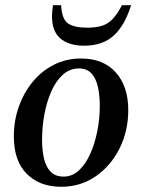

<svg xmlns="http://www.w3.org/2000/svg" viewBox="-20 -704 542 735"><path d="M214 11Q132 11 82.5 -38.5Q33 -88 33 -182Q33 -242 52 -295.5Q71 -349 105 -390.5Q139 -432 186 -456Q233 -480 290 -480Q376 -480 423.5 -426.5Q471 -373 471 -283Q471 -203 438 -136.5Q405 -70 347 -29.5Q289 11 214 11ZM224 -28Q257 -28 282.5 -52Q308 -76 325.5 -115Q343 -154 352.5 -202Q362 -250 362 -299Q362 -338 355 -370.5Q348 -403 330.5 -422.5Q313 -442 282 -442Q247 -442 220.5 -418Q194 -394 176.5 -354.5Q159 -315 150 -266.5Q141 -218 141 -169Q141 -131 148 -99Q155 -67 173 -47.5Q191 -28 224 -28ZM302 -529Q244 -529 211.5 -556.5Q179 -584 179 -642Q179 -651 180 -661.5Q181 -672 183 -684H214Q217 -629 241.5 -613.5Q266 -598 313 -598Q345 -598 368 -604.5Q391 -611 409.5 -629.5Q428 -648 447 -684H482Q457 -605 414.5 -567Q372 -529 302 -529Z"/></svg>

Font: STIX Two Text Medium
Style: Italic
Weight: 500
Italic angle: -12°
Designer: Ross Mills, John Hudson & Paul Hanslow, Tiro Typeworks Ltd; with prior portions MicroPress Inc. and Coen Hoffman, Elsevi
Foundry: Tiro Typeworks Ltd
Version: Version 2.13 b171